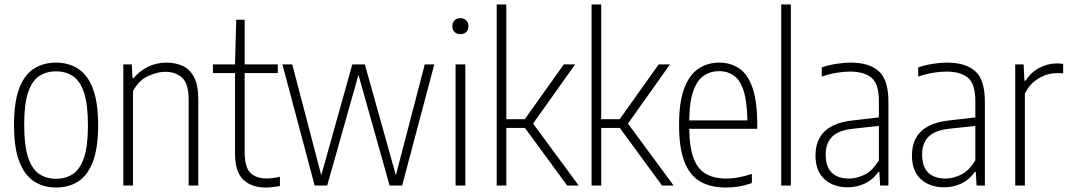

<svg xmlns="http://www.w3.org/2000/svg" viewBox="-20 -828 4770 857"><path d="M230 9Q174 9 131.8 -18.5Q89.5 -46 66 -107.2Q42.5 -168.5 42.5 -270Q42.5 -372 65.5 -433Q88.5 -494 130.8 -521.2Q173 -548.5 230 -548.5Q286.5 -548.5 328.8 -521.2Q371 -494 394.5 -433Q418 -372 418 -270Q418 -168.5 395 -107.2Q372 -46 329.8 -18.5Q287.5 9 230 9ZM230 -30Q273.5 -30 305.5 -51.2Q337.5 -72.5 355 -124.2Q372.5 -176 372.5 -268Q372.5 -362 355 -414.5Q337.5 -467 305.5 -488.2Q273.5 -509.5 230 -509.5Q187 -509.5 155 -488.5Q123 -467.5 105.5 -415.8Q88 -364 88 -272Q88 -178 105.5 -125.5Q123 -73 155 -51.5Q187 -30 230 -30Z M530.5 0V-540.5H568L571.5 -479H576Q603.5 -512 641.2 -530.2Q679 -548.5 723 -548.5Q763.5 -548.5 795.5 -533.8Q827.5 -519 846.2 -483.5Q865 -448 865 -386V0H822V-384Q822 -454.5 793 -481Q764 -507.5 717 -507.5Q683.5 -507.5 642 -489Q600.5 -470.5 573.5 -421.5V0Z M1167 9Q1102.5 9 1065.8 -26Q1029 -61 1029 -143.5V-502H930.5V-540.5H1029L1034.5 -740H1072V-540.5H1220V-502H1072V-150Q1072 -83 1096.8 -57.2Q1121.5 -31.5 1172 -31.5Q1197.5 -31.5 1229.5 -39V2Q1215.5 5 1198.8 7Q1182 9 1167 9Z M1384.5 0 1240.5 -540.5H1284.5L1414 -45.5L1552.5 -540.5H1608.5L1747 -46L1876 -540.5H1918.5L1775 0H1719L1580 -494L1440.5 0Z M2013.5 0V-540.5H2057V0ZM2035 -675.5Q2019 -675.5 2009 -685Q1999 -694.5 1999 -711Q1999 -727 2009 -737Q2019 -747 2035 -747Q2051 -747 2061 -737Q2071 -727 2071 -711Q2071 -694.5 2061 -685Q2051 -675.5 2035 -675.5Z M2197 0V-808H2240V-296H2322.5L2496.5 -540.5H2547L2359.5 -276.5L2563 0H2511.5L2323 -257H2240V0Z M2620.5 0V-808H2663.5V-296H2746L2920 -540.5H2970.5L2783 -276.5L2986.5 0H2935L2746.5 -257H2663.5V0Z M3220 9Q3152 9 3105.5 -17.8Q3059 -44.5 3035 -105.8Q3011 -167 3011 -270.5Q3011 -373 3034.2 -434Q3057.5 -495 3098 -521.8Q3138.5 -548.5 3190 -548.5Q3242 -548.5 3280.2 -522.2Q3318.5 -496 3339.2 -435Q3360 -374 3360 -270V-253H3056.5Q3057.5 -168.5 3076.5 -120Q3095.5 -71.5 3132.2 -51.2Q3169 -31 3223 -31Q3247 -31 3274 -35.8Q3301 -40.5 3336 -51.5V-11Q3303 0.5 3275 4.8Q3247 9 3220 9ZM3190 -510.5Q3153 -510.5 3123.2 -491.5Q3093.5 -472.5 3075.5 -424.8Q3057.5 -377 3056.5 -290.5H3316Q3314.5 -377 3298.5 -424.8Q3282.5 -472.5 3254.5 -491.5Q3226.5 -510.5 3190 -510.5Z M3467 0V-808H3510V0Z M3763 8Q3699.5 8 3659.8 -28.5Q3620 -65 3620 -134Q3620 -273 3787 -290.5L3903 -304V-375.5Q3903 -454 3869.8 -481.2Q3836.5 -508.5 3774 -508.5Q3747.5 -508.5 3714.5 -503.2Q3681.5 -498 3648 -486V-527Q3675.5 -537 3711 -542.8Q3746.5 -548.5 3777.5 -548.5Q3859 -548.5 3902.2 -510.5Q3945.5 -472.5 3945.5 -374V0H3908.5L3905 -60.5H3900.5Q3876.5 -26 3841 -9Q3805.5 8 3763 8ZM3665.5 -139Q3665.5 -83.5 3692.8 -57.2Q3720 -31 3770 -31Q3803 -31 3839 -48.2Q3875 -65.5 3903 -113V-266L3787.5 -253.5Q3724.5 -247 3695 -218.5Q3665.5 -190 3665.5 -139Z M4193.5 8Q4130 8 4090.2 -28.5Q4050.5 -65 4050.5 -134Q4050.5 -273 4217.5 -290.5L4333.5 -304V-375.5Q4333.5 -454 4300.2 -481.2Q4267 -508.5 4204.5 -508.5Q4178 -508.5 4145 -503.2Q4112 -498 4078.5 -486V-527Q4106 -537 4141.5 -542.8Q4177 -548.5 4208 -548.5Q4289.5 -548.5 4332.8 -510.5Q4376 -472.5 4376 -374V0H4339L4335.5 -60.5H4331Q4307 -26 4271.5 -9Q4236 8 4193.5 8ZM4096 -139Q4096 -83.5 4123.2 -57.2Q4150.5 -31 4200.5 -31Q4233.5 -31 4269.5 -48.2Q4305.5 -65.5 4333.5 -113V-266L4218 -253.5Q4155 -247 4125.5 -218.5Q4096 -190 4096 -139Z M4511.5 0V-540.5H4549L4552.5 -467.5H4557Q4582.5 -506 4619.8 -525.5Q4657 -545 4698 -545Q4707 -545 4714 -544.2Q4721 -543.5 4725.5 -542.5V-500.5Q4718 -501.5 4711.8 -501.5Q4705.5 -501.5 4696 -501.5Q4655.5 -501.5 4616 -478.2Q4576.5 -455 4554.5 -410V0Z"/></svg>

Font: Encode Sans Condensed ExtraLight
Style: Regular
Weight: 200
Width: 3
Designer: Multiple Designers
Foundry: Impallari Type
Version: Version 3.000; ttfautohint (v1.8.3) -l 8 -r 50 -G 200 -x 14 